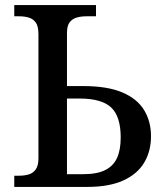

<svg xmlns="http://www.w3.org/2000/svg" viewBox="-20 -734 651 754"><path d="M36 0V-44H55Q76 -44 93 -49Q110 -54 120.5 -69Q131 -84 131 -112V-599Q131 -631 120.5 -645.5Q110 -660 93 -665Q76 -670 55 -670H36V-714H357V-670H319Q298 -670 281 -665Q264 -660 253.5 -646.5Q243 -633 243 -604V-396H306Q402 -396 460.5 -371Q519 -346 546 -301.5Q573 -257 573 -199Q573 -140 546 -95Q519 -50 463.5 -25Q408 0 323 0ZM307 -50Q361 -50 393 -66Q425 -82 439.5 -113.5Q454 -145 454 -194Q454 -277 416.5 -312Q379 -347 293 -347H243V-50Z"/></svg>

Font: ET Text
Style: Regular
Weight: 470
Designer: Monotype Design Team
Foundry: Monotype Imaging Inc.
Version: Version 2.009